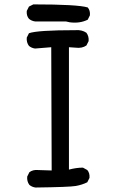

<svg xmlns="http://www.w3.org/2000/svg" viewBox="-20 -836 540 858"><path d="M138.7 2Q123 0 111.3 -9.8Q99.6 -25.4 101.6 -46.9L111.3 -66.4Q127 -78.1 148.4 -76.2L210.9 -74.2L209 -625L136.7 -619.1Q121.1 -621.1 109.4 -630.9Q97.7 -646.5 99.6 -668L109.4 -687.5Q146.5 -701.2 319.3 -701.2Q346.7 -703.1 366.2 -689.5Q377.9 -673.8 376 -652.3L366.2 -632.8Q346.7 -619.1 317.4 -623L288.1 -625V-78.1Q321.3 -86.9 350.6 -86.9L370.1 -76.2Q381.8 -62.5 379.9 -41L370.1 -21.5Q346.7 -9.8 318.4 -4.9Q290 0 138.7 2ZM292 -736.3 274.4 -740.2H136.7Q121.1 -742.2 109.4 -752Q97.7 -765.6 99.6 -787.1L109.4 -806.6L128.9 -816.4Q327.1 -816.4 372.1 -802.7Q383.8 -789.1 381.8 -767.6L372.1 -748Q336.9 -730.5 292 -736.3Z"/></svg>

Font: NaikaiFont
Style: Regular-Lite
Weight: 400
Version: Version 1.67